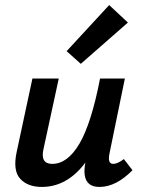

<svg xmlns="http://www.w3.org/2000/svg" viewBox="-20 -731 564 758"><path d="M485 -642 299 -479 243 -529 411 -711ZM469 -103 503 -59Q438 7 373 7Q299 7 317 -89Q245 7 145 7Q89 7 59.5 -25.5Q30 -58 46 -132L108 -421H212L152 -144Q138 -84 186 -84Q247 -84 294 -164.5Q341 -245 375 -421H473L412 -124Q404 -84 427 -84Q444 -84 469 -103Z"/></svg>

Font: EauTest
Style: Bold Italic
Weight: 700
Italic angle: -12°
Designer: Christian Thalmann (Catharsis Fonts)
Version: Version 0.001;PS 000.001;hotconv 1.0.88;makeotf.lib2.5.64775